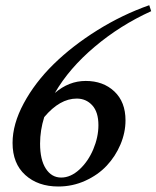

<svg xmlns="http://www.w3.org/2000/svg" viewBox="-20 -692 589 723"><path d="M199.7 10.3Q123 10.3 75.2 -33Q27.3 -76.2 27.3 -153.8Q27.3 -224.6 69.3 -302.7Q111.3 -380.9 181.6 -450Q252 -519 346.2 -577.9Q440.4 -636.7 542 -672.4L549.3 -649.9Q432.1 -596.7 336.2 -515.6Q240.2 -434.6 186.5 -341.8Q239.3 -387.2 302.7 -387.2Q368.7 -387.2 410.6 -347.7Q452.6 -308.1 452.6 -238.8Q452.6 -192.9 433.6 -147.9Q414.6 -103 381.8 -68.1Q349.1 -33.2 301.3 -11.5Q253.4 10.3 199.7 10.3ZM130.9 -151.4Q130.9 -90.3 152.6 -56.9Q174.3 -23.4 210.4 -23.4Q246.1 -23.4 279.1 -53.7Q312 -84 331.3 -129.9Q350.6 -175.8 350.6 -220.7Q350.6 -270 327.4 -295.4Q304.2 -320.8 269 -320.8Q205.1 -320.8 146.5 -251Q130.9 -201.2 130.9 -151.4Z"/></svg>

Font: Elstob 10pt SemiBold
Style: Italic
Weight: 600
Italic angle: -20°
Designer: Peter S. Baker
Version: Version 1.015